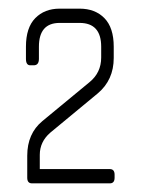

<svg xmlns="http://www.w3.org/2000/svg" viewBox="-20 -424 325 444"><path d="M234 0H54Q43 0 43 -13V-64Q43 -115 78 -144L187 -234Q214 -256 214 -291V-316Q214 -371 164 -371H118Q70 -371 70 -316V-288Q70 -273 58 -273H50Q40 -273 40 -288V-316Q40 -360 61.5 -382Q83 -404 118 -404H164Q200 -404 221.5 -382Q243 -360 243 -316V-290Q243 -239 206 -208L96 -117Q72 -96 72 -66V-33H234Q245 -33 245 -20V-13Q245 0 234 0Z"/></svg>

Font: Chathura
Style: Regular
Weight: 400
Designer: Appaji Ambarisha Darbha
Foundry: Aditya Fonts
Version: Version 1.001 2016